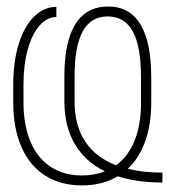

<svg xmlns="http://www.w3.org/2000/svg" viewBox="-20 -557 536 587"><path d="M339.8 -18.1Q293.9 9.8 230.5 9.8Q165 9.8 117.9 -20.3Q70.8 -50.3 45.7 -107.4Q20.5 -164.6 20.5 -245.1V-298.8Q20.5 -369.1 37.4 -422.9Q54.2 -476.6 84 -506.1Q113.8 -535.6 152.3 -536.1V-504.9Q124 -504.9 101.1 -479Q78.1 -453.1 64.9 -406Q51.8 -358.9 51.8 -298.8V-245.1Q51.8 -174.3 73.2 -123.8Q94.7 -73.2 135 -46.9Q175.3 -20.5 230.5 -20.5Q268.6 -20.5 300.8 -33.2Q240.7 -62.5 208.7 -116.5Q176.8 -170.4 176.8 -248V-324.2Q176.8 -429.2 210.4 -483.2Q244.1 -537.1 310.5 -537.1Q376.5 -537.1 409.4 -482.4Q442.4 -427.7 442.4 -320.3V-243.2Q442.4 -176.3 423.8 -124.8Q405.3 -73.2 370.6 -41Q417.5 -29.3 476.6 -29.3V1Q399.4 1 339.8 -18.1ZM335 -51.8Q372.1 -78.6 391.6 -127.2Q411.1 -175.8 411.1 -243.2V-320.3Q411.1 -415 386.2 -460.7Q361.3 -506.3 309.6 -506.8Q257.8 -506.8 232.9 -460.9Q208 -415 208 -324.2V-247.1Q208 -172.9 240.7 -124Q273.4 -75.2 335 -51.8Z"/></svg>

Font: Pretendard Std Thin
Style: Regular
Weight: 100
Designer: Base glyphs from Inter by Rasmus Andersson; Hangeul glyphs from Noto Sans CJK(Source Han Sans) by Jang Soo-young and Kan
Foundry: Kil Hyung-jin
Version: Version 1.309